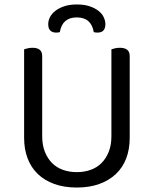

<svg xmlns="http://www.w3.org/2000/svg" viewBox="-20 -827 689 860"><path d="M561 -210Q561 -159 545.5 -118Q530 -77 499.5 -48Q469 -19 425 -3Q381 13 324 13Q267 13 223 -3Q179 -19 149 -48Q119 -77 103.5 -118Q88 -159 88 -210V-606Q93 -608 103.5 -610.5Q114 -613 126 -613Q169 -613 169 -576V-217Q169 -177 181 -147Q193 -117 213.5 -96.5Q234 -76 262.5 -66Q291 -56 324 -56Q357 -56 385.5 -66Q414 -76 434.5 -96.5Q455 -117 467 -147Q479 -177 479 -217V-606Q484 -608 494.5 -610.5Q505 -613 517 -613Q561 -613 561 -576ZM324 -749Q259 -749 248 -683Q244 -682 240 -681.5Q236 -681 231 -681Q215 -681 205.5 -690Q196 -699 196 -719Q196 -735 204 -750.5Q212 -766 228 -778.5Q244 -791 268 -799Q292 -807 324 -807Q357 -807 381 -799Q405 -791 421 -778.5Q437 -766 444.5 -750Q452 -734 452 -719Q452 -681 417 -681Q408 -681 400 -683Q389 -749 324 -749Z"/></svg>

Font: Baloo Chettan 2
Style: Regular
Weight: 400
Designer: Maithili Shingre, Unnati Kotecha and Ek Type
Foundry: Ek Type
Version: Version 1.640;hotconv 1.0.111;makeotfexe 2.5.65597; ttfautoh